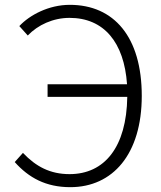

<svg xmlns="http://www.w3.org/2000/svg" viewBox="-20 -762 667 795"><path d="M177 -361H507C504 -153 413 -41 268 -41C188 -41 129 -72 75 -129L41 -91C99 -26 170 13 271 13C447 13 567 -124 567 -365C567 -609 452 -742 269 -742C182 -742 103 -700 60 -654L95 -615C137 -659 200 -688 268 -688C410 -688 494 -587 506 -413H177Z"/></svg>

Font: Noto Sans KR Light
Style: Regular
Weight: 300
Designer: Ryoko NISHIZUKA 西塚涼子 (kana, bopomofo & ideographs); Paul D. Hunt (Latin, Greek & Cyrillic); Sandoll Communications 산돌커뮤니
Foundry: Adobe
Version: Version 2.004;hotconv 1.0.118;makeotfexe 2.5.65603